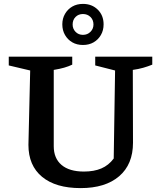

<svg xmlns="http://www.w3.org/2000/svg" viewBox="-20 -955 813 986"><path d="M394 11Q266 11 196 -47Q126 -105 126 -211L135 -593L25 -619V-664H351V-623Q332 -614 309.5 -607.5Q287 -601 256 -596V-204Q256 -142 296 -108Q336 -74 411 -74Q463 -74 500.5 -90Q538 -106 564 -141L571 -593L469 -619V-664H762V-623Q740 -614 715.5 -607Q691 -600 662 -596L663 -222Q663 -111 592 -50Q521 11 394 11ZM406 -724Q375 -724 351.5 -737.5Q328 -751 314 -775Q300 -799 300 -830Q300 -860 314 -884Q328 -908 351.5 -921.5Q375 -935 406 -935Q452 -935 482 -905.5Q512 -876 512 -830Q512 -799 498 -775Q484 -751 460.5 -737.5Q437 -724 406 -724ZM406 -776Q429 -776 444.5 -791.5Q460 -807 460 -829Q460 -853 444.5 -868Q429 -883 406 -883Q383 -883 368 -868Q353 -853 353 -829Q353 -807 368 -791.5Q383 -776 406 -776Z"/></svg>

Font: Piazzolla Thin
Style: Bold
Weight: 700
Version: Version 2.005